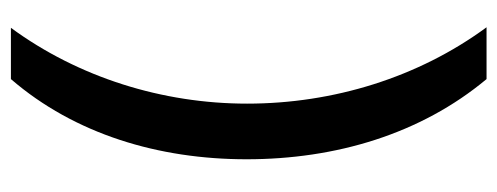

<svg xmlns="http://www.w3.org/2000/svg" viewBox="-300 -454 912 352"><g transform="rotate(90 156.0 -278.0)"><path d="M272 -274C272 -437 226 -593 125 -714H30C122 -589 170 -433 170 -275C170 -120 122 34 31 158H125C226 41 272 -113 272 -274Z"/></g></svg>

Font: Noto Sans Hanifi Rohingya Medium
Style: Regular
Weight: 500
Designer: Monotype Design Team and DaltonMaag
Foundry: Google LLC
Version: Version 2.102